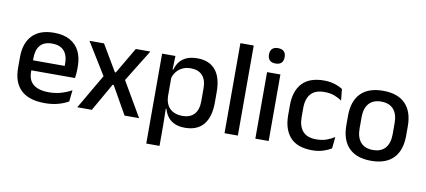

<svg xmlns="http://www.w3.org/2000/svg" viewBox="-74 -946 3087 1390"><g transform="rotate(10 1469.0 -251.0)"><path d="M276.5 11.5Q159.5 11.5 101.2 -44.2Q43 -100 43 -205V-285Q43 -388.5 97.2 -445.2Q151.5 -502 255.5 -502Q326 -502 373 -476.2Q420 -450.5 443.5 -403.5Q467 -356.5 467 -292V-273.5Q467 -256.5 465.5 -239Q464 -221.5 461.5 -205.5H371.5Q372.5 -231.5 372.8 -254.5Q373 -277.5 373 -296.5Q373 -337 360 -365Q347 -393 321 -407.8Q295 -422.5 255.5 -422.5Q197 -422.5 168.5 -389.2Q140 -356 140 -294.5V-248.5L140.5 -237V-193.5Q140.5 -166 148.8 -143.5Q157 -121 175.2 -104.8Q193.5 -88.5 222.5 -79.8Q251.5 -71 293 -71Q340 -71 381.2 -83Q422.5 -95 459 -115L450 -31.5Q417 -12 373.2 -0.2Q329.5 11.5 276.5 11.5ZM95 -205.5V-279H441.5V-205.5Z M514.5 0 671 -268.5V-241L518 -489H625L738.5 -297H746L858.5 -489H965.5L812.5 -241V-268.5L969 0H862L746 -205H738.5L621.5 0Z M1306.5 11Q1263 11 1231.8 -2.8Q1200.5 -16.5 1181 -41.8Q1161.5 -67 1152.5 -100.5H1120L1147.5 -193Q1149 -152 1165 -124.8Q1181 -97.5 1209.2 -84Q1237.5 -70.5 1274.5 -70.5Q1331 -70.5 1361 -103.2Q1391 -136 1391 -199.5V-293Q1391 -355.5 1361.2 -388Q1331.5 -420.5 1274.5 -420.5Q1240.5 -420.5 1214 -407.5Q1187.5 -394.5 1170.2 -372.2Q1153 -350 1146 -321.5L1123 -388.5H1151.5Q1160 -419.5 1178.5 -444.8Q1197 -470 1229.2 -485Q1261.5 -500 1310.5 -500Q1398 -500 1443.8 -445Q1489.5 -390 1489.5 -284.5V-207Q1489.5 -100.5 1443.5 -44.8Q1397.5 11 1306.5 11ZM1052 172V-489H1150L1146 -374.5L1147.5 -345.5V-140.5L1147 -121.5L1149.5 17V172Z M1597 0V-662H1695V0Z M1823.5 0V-489H1921.5V0ZM1872.5 -561Q1843.5 -561 1829.2 -575.8Q1815 -590.5 1815 -616.5V-618.5Q1815 -644.5 1829.2 -659.2Q1843.5 -674 1872.5 -674Q1901.5 -674 1915.8 -659.2Q1930 -644.5 1930 -618.5V-616.5Q1930 -590 1915.8 -575.5Q1901.5 -561 1872.5 -561Z M2242.5 11.5Q2133.5 11.5 2080.8 -46.2Q2028 -104 2028 -209.5V-280Q2028 -386 2081 -443.5Q2134 -501 2242.5 -501Q2272.5 -501 2297.8 -495.5Q2323 -490 2343.5 -481.2Q2364 -472.5 2378.5 -463L2387 -379Q2363 -396 2331.5 -407.8Q2300 -419.5 2258 -419.5Q2191 -419.5 2158.8 -383.2Q2126.5 -347 2126.5 -278V-212Q2126.5 -144.5 2158.8 -108Q2191 -71.5 2258 -71.5Q2300.5 -71.5 2333 -83.2Q2365.5 -95 2391.5 -112L2383 -27Q2360 -12.5 2324.2 -0.5Q2288.5 11.5 2242.5 11.5Z M2675.5 12.5Q2567.5 12.5 2511.5 -45Q2455.5 -102.5 2455.5 -210.5V-280Q2455.5 -387.5 2511.5 -444.8Q2567.5 -502 2675.5 -502Q2783.5 -502 2839.2 -444.8Q2895 -387.5 2895 -280V-210.5Q2895 -102.5 2839.2 -45Q2783.5 12.5 2675.5 12.5ZM2675.5 -67Q2735 -67 2766 -102.5Q2797 -138 2797 -204.5V-286Q2797 -352 2766 -387.2Q2735 -422.5 2675.5 -422.5Q2616 -422.5 2585 -387.2Q2554 -352 2554 -286V-204.5Q2554 -138 2585 -102.5Q2616 -67 2675.5 -67Z"/></g></svg>

Font: Anek Tamil Medium Medium
Style: Regular
Weight: 500
Version: Version 1.003